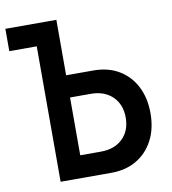

<svg xmlns="http://www.w3.org/2000/svg" viewBox="-79 -762 744 831"><g transform="rotate(-10 293.0 -346.5)"><path d="M120.6 0V-595.2H0V-693.4H224.1V-449.7H343.8Q407.7 -449.7 455.1 -421.9Q502.4 -394 528.8 -343.3Q555.2 -292.5 555.2 -225.1Q555.2 -157.2 528.8 -106.7Q502.4 -56.2 455.1 -28.1Q407.7 0 343.8 0ZM315.4 -352.1H224.1V-98.1H315.4Q375 -98.1 410.6 -132.6Q446.3 -167 446.3 -225.1Q446.3 -282.7 410.6 -317.4Q375 -352.1 315.4 -352.1Z"/></g></svg>

Font: Caskaydia Cove Medium
Style: Regular
Weight: 500
Monospace: yes
Designer: Aaron Bell
Foundry: Saja Typeworks
Version: Version 4.300; ttfautohint (v1.8.3)